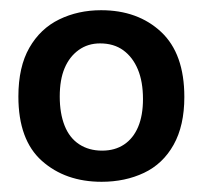

<svg xmlns="http://www.w3.org/2000/svg" viewBox="-20 -690 397 376"><path d="M179 -334Q108 -334 62 -375Q16 -416 16 -501Q16 -559 37.5 -596.5Q59 -634 96 -652Q133 -670 178 -670Q250 -670 295.5 -627.5Q341 -585 341 -500Q341 -444 320 -406.5Q299 -369 262 -351.5Q225 -334 179 -334ZM180 -395Q205 -395 223 -407Q241 -419 250.5 -441.5Q260 -464 260 -496Q260 -530 250 -554Q240 -578 221.5 -591.5Q203 -605 176 -605Q152 -605 134 -592Q116 -579 106.5 -556.5Q97 -534 97 -501Q97 -468 106.5 -444Q116 -420 135 -407.5Q154 -395 180 -395Z"/></svg>

Font: Bricolage Grotesque 96pt ExtraBold 96pt
Style: Regular
Weight: 400
Version: Version 1.001;gftools[0.9.33.dev8+g029e19f]